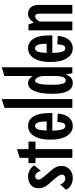

<svg xmlns="http://www.w3.org/2000/svg" viewBox="650 -1495 850 2190"><g transform="rotate(-90 1075.0 -400.0)"><path d="M6 -72 65 -138Q92 -80 134 -80Q153 -80 166 -91Q179 -102 179 -119Q179 -135 167 -154Q155 -173 134 -197L69 -271Q23 -324 23 -386Q23 -442 61.5 -473.5Q100 -505 154 -505Q193 -505 228 -487Q263 -469 283 -434L221 -360Q212 -392 195 -408Q178 -424 159 -424Q143 -424 132 -412.5Q121 -401 121 -385Q121 -370 129 -358Q137 -346 155 -324L233 -232Q278 -181 278 -125Q278 -71 240.5 -33Q203 5 139 5Q94 5 59.5 -14.5Q25 -34 6 -72Z M369 -420H309V-500H369V-600L469 -631V-500H555V-420H469V0H369Z M577 -250Q577 -371 619.5 -438Q662 -505 734 -505Q803 -505 841.5 -443.5Q880 -382 880 -264V-228H680Q682 -149 694 -114.5Q706 -80 734 -80Q755 -80 765 -100.5Q775 -121 779 -171L875 -166Q868 -83 830 -39Q792 5 734 5Q662 5 619.5 -62Q577 -129 577 -250ZM785 -293Q784 -368 771.5 -396.5Q759 -425 734 -425Q707 -425 695 -394.5Q683 -364 681 -293Z M940 -774 1040 -805V0H940Z M1319 -77Q1296 5 1223 5Q1163 5 1131.5 -51.5Q1100 -108 1100 -231Q1100 -355 1131 -430Q1162 -505 1220 -505Q1245 -505 1266.5 -491.5Q1288 -478 1303 -453V-775L1403 -805V0H1335ZM1252 -75Q1279 -75 1291 -107Q1303 -139 1303 -205V-321Q1303 -367 1286.5 -396Q1270 -425 1250 -425Q1203 -425 1203 -239Q1203 -145 1215 -110Q1227 -75 1252 -75Z M1463 -250Q1463 -371 1505.5 -438Q1548 -505 1620 -505Q1689 -505 1727.5 -443.5Q1766 -382 1766 -264V-228H1566Q1568 -149 1580 -114.5Q1592 -80 1620 -80Q1641 -80 1651 -100.5Q1661 -121 1665 -171L1761 -166Q1754 -83 1716 -39Q1678 5 1620 5Q1548 5 1505.5 -62Q1463 -129 1463 -250ZM1671 -293Q1670 -368 1657.5 -396.5Q1645 -425 1620 -425Q1593 -425 1581 -394.5Q1569 -364 1567 -293Z M1985 -425Q1970 -425 1953.5 -411Q1937 -397 1924 -373V0H1824V-500H1892L1912 -439Q1955 -505 2012 -505Q2060 -505 2087 -473Q2114 -441 2114 -384V0H2014V-373Q2014 -399 2006 -412Q1998 -425 1985 -425Z"/></g></svg>

Font: Piscolabis
Style: Regular
Weight: 400
Designer: Ariel Martín Pérez
Foundry: Tunera Type Foundry
Version: Version 1.000